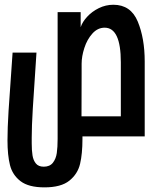

<svg xmlns="http://www.w3.org/2000/svg" viewBox="-20 -574 640 808"><path d="M11.5 16.5Q11.5 -33.5 16 -107Q20.5 -180.5 32 -338.5L33 -352.5H133.5Q122.5 -192.5 118 -116.5Q113.5 -40.5 113.5 5V29.5Q113.5 59 116.8 79.8Q120 100.5 131 114Q142 127.5 164 127.5Q189.5 127.5 202.5 111Q215.5 94.5 219 70Q222.5 45.5 222.5 10.5V-15V-523H319.5V-459.5Q326.5 -481.5 346.8 -503.5Q367 -525.5 396 -539.8Q425 -554 457 -554Q530.5 -554 559.8 -483.2Q589 -412.5 589 -315.5V0H327V11Q327 73 317 115.5Q307 158 272 186.2Q237 214.5 167 214.5Q100.5 214.5 66.5 188.5Q32.5 162.5 22 120.8Q11.5 79 11.5 16.5ZM488.5 -84.5V-312Q488.5 -457.5 420.5 -457.5Q391 -457.5 368.8 -432.8Q346.5 -408 335 -372.2Q323.5 -336.5 323.5 -306V-265L323 -84.5Z"/></svg>

Font: JuliaMono SemiBold
Style: Regular
Weight: 600
Monospace: yes
Designer: cormullion
Foundry: corm
Version: Version 0.055; ttfautohint (v1.8.4)